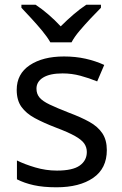

<svg xmlns="http://www.w3.org/2000/svg" viewBox="-20 -786 519 816"><path d="M434 -148Q434 -70 376 -30Q318 10 220 10Q164 10 123.5 1Q83 -8 52 -24V-104Q84 -88 129.5 -74.5Q175 -61 222 -61Q289 -61 319 -82.5Q349 -104 349 -140Q349 -160 338 -176Q327 -192 298.5 -208Q270 -224 217 -244Q165 -264 128 -284Q91 -304 71 -332Q51 -360 51 -404Q51 -472 106.5 -509Q162 -546 252 -546Q301 -546 343.5 -536.5Q386 -527 423 -510L393 -440Q359 -454 322 -464Q285 -474 246 -474Q192 -474 163.5 -456.5Q135 -439 135 -409Q135 -387 148 -371.5Q161 -356 191.5 -341.5Q222 -327 273 -307Q324 -288 360 -268Q396 -248 415 -219.5Q434 -191 434 -148ZM194 -606Q181 -629 159 -655.5Q137 -682 113 -708Q89 -734 71 -753V-766H131Q157 -749 185 -725Q213 -701 238 -674Q265 -701 293 -725Q321 -749 347 -766H409V-753Q390 -734 365.5 -708Q341 -682 318.5 -655.5Q296 -629 284 -606Z"/></svg>

Font: Noto Sans Tifinagh Tawellemmet
Style: Regular
Weight: 400
Designer: JamraPatel
Foundry: JamraPatel LLC
Version: Version 2.006; ttfautohint (v1.8.4.7-5d5b)